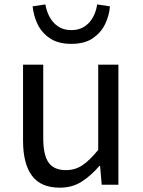

<svg xmlns="http://www.w3.org/2000/svg" viewBox="-20 -836 647 869"><path d="M250.7 13.4Q164.6 13.4 124.5 -40.9Q84.3 -95.1 84.3 -199.3V-543.4H175.7V-210.3Q175.7 -134.6 199.9 -100.3Q224.2 -66 278.3 -66Q319.9 -66 353 -88.1Q386 -110.1 424.5 -157.6V-543.4H515.9V0H440.4L432.9 -85.3H430.1Q392.1 -40.9 349.5 -13.7Q306.9 13.4 250.7 13.4ZM303 -637.5Q243.1 -637.5 205.8 -662.8Q168.5 -688 150 -726.8Q131.6 -765.7 127.7 -807.3L185.4 -816Q190 -787.1 203.8 -760.6Q217.5 -734.1 242.1 -716.9Q266.7 -699.7 303 -699.7Q339.7 -699.7 364.1 -716.9Q388.5 -734.1 402.2 -760.6Q416 -787.1 419.6 -816L477.6 -807.3Q474.4 -765.7 455.7 -726.8Q436.9 -688 399.9 -662.8Q362.9 -637.5 303 -637.5Z"/></svg>

Font: Noto Sans KR Thin
Style: Regular
Weight: 100
Designer: Ryoko NISHIZUKA 西塚涼子 (kana, bopomofo & ideographs); Paul D. Hunt (Latin, Greek & Cyrillic); Sandoll Communications 산돌커뮤니
Foundry: Adobe
Version: Version 2.004-H2;hotconv 1.0.118;makeotfexe 2.5.65603